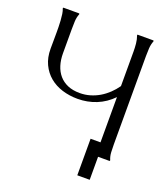

<svg xmlns="http://www.w3.org/2000/svg" viewBox="-130 -678 761 880"><g transform="rotate(20 250.0 -238.0)"><path d="M350.1 -65.9H398.4V-286.6Q364.7 -252 321.8 -234.6Q278.8 -217.3 231 -217.3Q190.9 -217.3 155.5 -228.3Q120.1 -239.3 93.8 -261.2Q67.4 -283.2 52 -315.7Q36.6 -348.1 36.6 -391.1Q36.6 -411.1 36.9 -430.7Q37.1 -450.2 37.1 -470.2Q37.1 -481.9 36.9 -497.1Q36.6 -512.2 35.6 -528.1Q34.7 -543.9 32.5 -558.6Q30.3 -573.2 25.9 -584V-586.9Q26.4 -586.9 27.6 -587.4Q28.8 -587.9 29.3 -587.9H103.5L105 -586.9H106V-584Q99.1 -566.9 98.1 -547.4Q97.2 -527.8 97.2 -509.3V-391.1Q97.2 -358.9 105.5 -332.3Q113.8 -305.7 130.4 -286.4Q147 -267.1 172.1 -256.3Q197.3 -245.6 231 -245.6Q257.3 -245.6 281.2 -252.7Q305.2 -259.8 326.2 -272.2Q347.2 -284.7 365.5 -302Q383.8 -319.3 398.4 -340.3V-509.3Q398.4 -526.9 396.5 -547.1Q394.5 -567.4 388.2 -584V-586.9L390.1 -587.9H465.8L467.8 -586.9L468.3 -584Q461.4 -566.4 460.2 -547.1Q459 -527.8 459 -509.3V-78.6Q459 -60.1 460 -40.5Q460.9 -21 468.3 -3.9L467.8 -1L465.8 0H410.6V112.3H350.1Z"/></g></svg>

Font: CAT Linz
Style: Regular
Weight: 400
Designer: Peter Wiegel
Foundry: Peter Wiegel
Version: Version 1.08